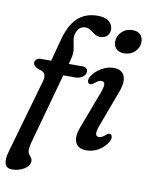

<svg xmlns="http://www.w3.org/2000/svg" viewBox="-107 -790 807 1041"><g transform="rotate(10 296.5 -269.0)"><path d="M50 -410Q50 -421.5 59 -428.8Q68 -436 83.5 -436H139L169 -548.5Q190 -634.5 233 -677.2Q276 -720 346.5 -720Q388 -720 408.8 -702.2Q429.5 -684.5 429.5 -659.5Q429.5 -637 415.8 -623.2Q402 -609.5 379 -609.5Q360.5 -609.5 347 -618.5Q333.5 -627.5 320.5 -636.8Q307.5 -646 291 -646Q254.5 -646 241 -603Q235.5 -585 240 -564Q244.5 -543 248 -518.2Q251.5 -493.5 243.5 -464L236 -435.5H307.5Q340.5 -435.5 340.5 -412Q340.5 -394 323.8 -381.8Q307 -369.5 284.5 -369.5H217.5L109.5 21.5Q103.5 43 103.5 63.5Q103.5 76 109.8 84Q116 92 122 100Q128 108 128 120.5Q128 146 97.8 163.8Q67.5 181.5 32 181.5Q-28.5 181.5 -1.5 87L114.5 -318.5Q122 -345.5 113.8 -359.8Q105.5 -374 77 -379.5Q50 -392 50 -410ZM520.5 -544Q492 -544 476.5 -560.5Q461 -577 462.5 -602Q464 -630.5 486.8 -653.2Q509.5 -676 546.5 -676Q575.5 -676 590.2 -659Q605 -642 603.5 -616Q602 -588 579.2 -566Q556.5 -544 520.5 -544ZM458.5 -137Q446 -103.5 447.8 -88.5Q449.5 -73.5 465 -73.5Q473 -73.5 482 -77.8Q491 -82 503 -93Q517 -104.5 526 -99.5Q533 -96 534.2 -85Q535.5 -74 527 -58.5Q510 -28.5 478.5 -9.5Q447 9.5 410.5 9.5Q364.5 9.5 350.2 -23Q336 -55.5 359 -113.5L433 -309.5Q446.5 -344.5 444.8 -360Q443 -375.5 427 -375.5Q410.5 -375.5 388 -355Q373 -344 364 -348.5Q356 -351.5 354.8 -362.5Q353.5 -373.5 362 -388.5Q380 -417.5 412.8 -437Q445.5 -456.5 480.5 -456.5Q525 -456.5 539.5 -423.8Q554 -391 530.5 -330.5Z"/></g></svg>

Font: Fraunces 72pt SuperSoft
Style: Italic
Weight: 400
Italic angle: -16°
Version: Version 1.000;[b76b70a41]